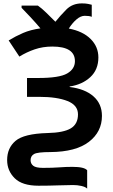

<svg xmlns="http://www.w3.org/2000/svg" viewBox="-20 -885 665 1130"><path d="M462 -865Q406 -865 370 -828.5Q334 -792 306 -757Q280 -783 253 -809.5Q226 -836 203 -852H107V-839Q128 -818 160 -783.5Q192 -749 218 -718Q160 -710 116 -691Q72 -672 31 -647L94 -552Q136 -578 184 -594.5Q232 -611 288 -611Q421 -611 421 -525Q421 -479 375 -452.5Q329 -426 205 -426H139V-315H211Q315 -315 377 -290.5Q439 -266 439 -212Q439 -155 396.5 -129.5Q354 -104 259 -102Q121 -98 71.5 -56Q22 -14 22 57Q22 120 66.5 164Q111 208 207 208Q268 208 321 206Q374 204 410 204Q436 204 459.5 209.5Q483 215 493 225V117Q476 97 406 97Q367 97 328.5 100Q290 103 233 103Q191 103 175.5 90.5Q160 78 160 58Q160 33 180.5 21.5Q201 10 276 10Q426 9 503 -50Q580 -109 580 -203Q580 -274 530 -318Q480 -362 390 -373V-376Q464 -387 511.5 -431Q559 -475 559 -547Q559 -610 513.5 -655.5Q468 -701 385 -717Q406 -750 430.5 -771Q455 -792 479 -792Q506 -792 520 -786V-857Q513 -859 498.5 -862Q484 -865 462 -865Z"/></svg>

Font: Noto Sans UI
Style: Bold
Weight: 700
Designer: Monotype Design Team
Foundry: Monotype Imaging Inc.
Version: Version 1.901